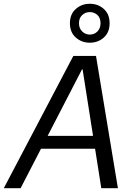

<svg xmlns="http://www.w3.org/2000/svg" viewBox="-53 -996 700 1016"><path d="M-33 0 335 -700H455L571 0H483L384 -629H381L56 0ZM117 -209 153 -277H480L492 -209ZM422 -770Q379 -770 348 -797.5Q317 -825 317 -873Q317 -921 348 -948.5Q379 -976 422 -976Q466 -976 496.5 -948.5Q527 -921 527 -873Q527 -825 496.5 -797.5Q466 -770 422 -770ZM422 -813Q446 -813 462.5 -829.5Q479 -846 479 -873Q479 -901 462.5 -916.5Q446 -932 422 -932Q399 -932 382 -916.5Q365 -901 365 -873Q365 -846 382 -829.5Q399 -813 422 -813Z"/></svg>

Font: DM Sans 36pt
Style: Italic
Weight: 400
Italic angle: -10°
Designer: Colophon Foundry, Jonny Pinhorn
Foundry: Colophon Foundry
Version: Version 4.004;gftools[0.9.30]